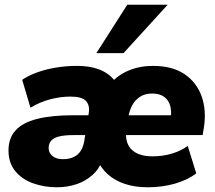

<svg xmlns="http://www.w3.org/2000/svg" viewBox="-20 -782 910 813"><path d="M221 11Q168 11 121 -5.5Q74 -22 45 -57Q16 -92 16 -145Q16 -197 46 -230Q76 -263 137 -278.5Q198 -294 291 -294H370L357 -210H292Q255 -210 231.5 -204.5Q208 -199 197 -186.5Q186 -174 186 -155Q186 -135 202 -121.5Q218 -108 247 -108Q273 -108 292 -117Q311 -126 322 -143.5Q333 -161 337 -186L356 -304Q361 -337 343.5 -355Q326 -373 279 -373Q236 -373 192.5 -361.5Q149 -350 109 -326L74 -444Q100 -462 137.5 -475.5Q175 -489 218 -496Q261 -503 304 -503Q368 -503 410.5 -483.5Q453 -464 477 -424H444Q478 -464 525 -483.5Q572 -503 627 -503Q710 -503 761.5 -468Q813 -433 834 -373.5Q855 -314 843 -240L838 -210H488L500 -294H721L703 -281Q707 -311 700.5 -334.5Q694 -358 675 -372Q656 -386 624 -386Q594 -386 572.5 -372Q551 -358 539 -334.5Q527 -311 522 -281L516 -242Q506 -182 535 -151Q564 -120 626 -120Q669 -120 707.5 -131.5Q746 -143 775 -164L811 -48Q775 -20 721 -4.5Q667 11 606 11Q552 11 509.5 -3Q467 -17 437 -43.5Q407 -70 391 -108H415Q401 -67 371 -40.5Q341 -14 302.5 -1.5Q264 11 221 11ZM388 -557 519 -762H690L503 -557Z"/></svg>

Font: Nunito Sans 12pt ExtraLight 12pt Black
Style: Italic
Weight: 900
Italic angle: -9°
Version: Version 3.101;gftools[0.9.27]